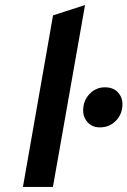

<svg xmlns="http://www.w3.org/2000/svg" viewBox="-20 -742 506 762"><path d="M71 0 190.5 -681 317.5 -722 190 0ZM376.5 -236.5Q346.5 -236.5 328.2 -256.2Q310 -276 310 -303Q310 -343 335.5 -369.2Q361 -395.5 396 -395.5Q429 -395.5 447.5 -376Q466 -356.5 466 -329Q466 -289.5 440.2 -263Q414.5 -236.5 376.5 -236.5Z"/></svg>

Font: Overpass
Style: Bold Italic
Weight: 700
Italic angle: -10°
Designer: Delve Withrington, Dave Bailey, Thomas Jockin
Foundry: Delve Fonts LLC
Version: Version 4.000; ttfautohint (v1.8.3)